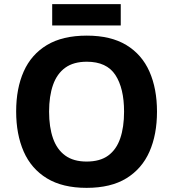

<svg xmlns="http://www.w3.org/2000/svg" viewBox="-20 -897 836 927"><path d="M738 -358Q738 -247 701.5 -164.5Q665 -82 590 -36Q515 10 398 10Q282 10 206.5 -36Q131 -82 94.5 -165Q58 -248 58 -359Q58 -470 94.5 -552Q131 -634 206.5 -679.5Q282 -725 399 -725Q515 -725 590 -679.5Q665 -634 701.5 -551.5Q738 -469 738 -358ZM217 -358Q217 -283 236 -229Q255 -175 295 -146Q335 -117 398 -117Q463 -117 502.5 -146Q542 -175 560.5 -229Q579 -283 579 -358Q579 -471 537 -535Q495 -599 399 -599Q335 -599 295 -570Q255 -541 236 -487Q217 -433 217 -358ZM563 -877V-774H232V-877Z"/></svg>

Font: Noto Sans Canadian Aboriginal
Style: Regular
Weight: 400
Designer: Monotype Design Team, Typotheque's Kevin King
Foundry: Monotype Imaging Inc.
Version: Version 2.002